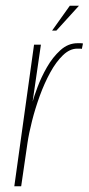

<svg xmlns="http://www.w3.org/2000/svg" viewBox="-20 -651 310 671"><path d="M30 0 99 -495H123L94 -296Q99 -314 111.5 -347.5Q124 -381 144 -416Q164 -451 191 -475.5Q218 -500 251 -500Q255 -500 261 -500Q267 -500 270 -499L266 -480Q264 -481 259.5 -481Q255 -481 250 -481Q224 -481 200 -458Q176 -435 155.5 -397.5Q135 -360 119 -316Q103 -272 92 -228.5Q81 -185 76 -151L54 0ZM162 -544 224 -631H256L177 -544Z"/></svg>

Font: Alumni Sans SC Thin
Style: Italic
Weight: 100
Italic angle: -8°
Designer: Robert E. Leuschke
Foundry: Robert E. Leuschke
Version: Version 1.016